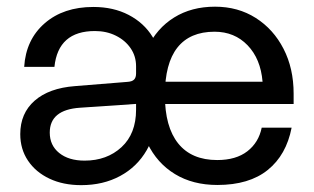

<svg xmlns="http://www.w3.org/2000/svg" viewBox="-20 -532 920 563"><path d="M383.9 -252.1Q383.9 -170.9 412.2 -112.1Q440.5 -53.4 493.1 -21.5Q545.6 10.4 617.4 10.4Q710.6 10.4 765.1 -33.6Q819.6 -77.5 835.1 -157.6H747.4Q738.5 -114.1 705.3 -88.4Q672 -62.7 616.9 -62.7Q541.7 -62.7 502.6 -111.3Q463.5 -159.9 463.5 -253Q463.5 -346 500.2 -392.5Q537 -439 609.1 -439Q667.6 -439 705.9 -399.3Q744.3 -359.5 749.9 -292.4H456.1V-227.1H841V-257.3Q841 -331.5 811.4 -388.9Q781.9 -446.4 729.9 -479.4Q677.9 -512.4 610.6 -512.4Q541.5 -512.4 490.6 -480.7Q439.6 -449.1 411.8 -390.6Q383.9 -332.1 383.9 -252.1ZM452.4 -145.1V-330.1Q452.4 -383.4 427.2 -424.2Q402 -465 357.2 -488.3Q312.5 -511.6 253.7 -511.6Q166 -511.6 111 -463.7Q56 -415.9 50.9 -336H139.6Q150.5 -441 258.4 -441Q292.4 -441 319.7 -427.4Q347 -413.9 363 -390.6Q379 -367.3 379 -337.7V-135.1ZM440.2 -207.6 379 -210.3Q379 -140 336.3 -100.5Q293.5 -61 228 -61Q181.4 -61 153.6 -83.4Q125.9 -105.7 125.9 -143.2Q125.9 -210.1 214.5 -216.1L380.8 -227.4L379 -316.6Q379 -304.5 373.1 -298.6Q367.3 -292.7 353.4 -291.9L199.9 -279.5Q123.6 -273.7 81.5 -236.7Q39.4 -199.7 39.4 -138.7Q39.4 -94.7 62.1 -60.9Q84.9 -27 125.1 -8.1Q165.2 10.9 218.1 10.9Q282.6 10.9 332.2 -15.9Q381.9 -42.6 410.3 -91.8Q438.7 -140.9 440.2 -207.6Z"/></svg>

Font: Overused Grotesk Light
Style: Regular
Weight: 300
Designer: RandomMaerks
Version: Version 0.005